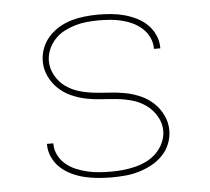

<svg xmlns="http://www.w3.org/2000/svg" viewBox="-44 -575 688 630"><g transform="rotate(-5 300.0 -260.0)"><path d="M299 8Q277 8 255 6Q233 4 211.5 -1Q190 -6 169.5 -15.5Q149 -25 132.5 -40Q116 -55 106.5 -75.5Q97 -96 97 -118V-120H118V-118Q118 -99 127 -81Q136 -63 151 -50.5Q166 -38 184 -30.5Q202 -23 221 -18.5Q240 -14 259.5 -12.5Q279 -11 299 -11Q319 -11 339 -13Q359 -15 379 -20Q399 -25 417 -34Q435 -43 449.5 -57.5Q464 -72 472.5 -91Q481 -110 481 -130Q481 -155 467.5 -178Q454 -201 433.5 -215.5Q413 -230 388.5 -237Q364 -244 338.5 -246.5Q313 -249 287.5 -250.5Q262 -252 237.5 -257Q213 -262 189.5 -272.5Q166 -283 147.5 -300.5Q129 -318 118 -341.5Q107 -365 107 -390Q107 -413 115 -434Q123 -455 138 -471.5Q153 -488 172.5 -499.5Q192 -511 213 -517Q234 -523 256.5 -525.5Q279 -528 301 -528Q323 -528 344.5 -526Q366 -524 386.5 -518.5Q407 -513 426.5 -503.5Q446 -494 461.5 -479Q477 -464 486 -444Q495 -424 495 -403V-400H474V-402Q474 -421 465.5 -438.5Q457 -456 443 -468.5Q429 -481 412 -489Q395 -497 376.5 -501.5Q358 -506 339 -507.5Q320 -509 301 -509Q281 -509 261.5 -507Q242 -505 223.5 -499.5Q205 -494 187.5 -485Q170 -476 156.5 -461.5Q143 -447 135 -428.5Q127 -410 127 -390Q127 -365 140 -342Q153 -319 173.5 -304.5Q194 -290 219 -283Q244 -276 269 -273.5Q294 -271 319.5 -269.5Q345 -268 370 -263Q395 -258 418.5 -247.5Q442 -237 460.5 -219.5Q479 -202 490 -178.5Q501 -155 501 -130Q501 -107 492.5 -85.5Q484 -64 468 -47.5Q452 -31 431.5 -20Q411 -9 389 -2.5Q367 4 344.5 6Q322 8 299 8Z"/></g></svg>

Font: Iosevka Aile Thin
Style: Regular
Weight: 100
Designer: Belleve Invis
Foundry: Belleve Invis
Version: Version 31.1.0; ttfautohint (v1.8.4)